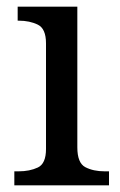

<svg xmlns="http://www.w3.org/2000/svg" viewBox="-20 -556 360 576"><path d="M23 0V-42H36Q69 -42 93.5 -53.5Q118 -65 118 -109V-426Q118 -470 93.5 -482Q69 -494 36 -494H33V-536H212V-114Q212 -67 236 -54.5Q260 -42 294 -42H307V0Z"/></svg>

Font: Noto Serif Dogra
Style: Regular
Weight: 400
Designer: Ek Type
Foundry: Ek Type
Version: Version 1.005